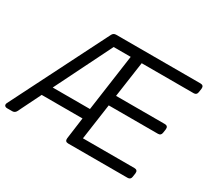

<svg xmlns="http://www.w3.org/2000/svg" viewBox="-161 -977 1310 1210"><g transform="rotate(30 494.0 -372.5)"><path d="M5 0Q-8 0 -13.5 -7.5Q-19 -15 -13 -28L340 -728Q349 -745 368 -745H981Q1007 -745 1004 -719L1000 -692Q997 -670 975 -670H597L560 -411H914Q940 -411 937 -385L933 -358Q930 -336 908 -336H550L513 -75H887Q913 -75 910 -49L906 -22Q903 0 881 0H449Q424 0 427 -26L448 -182H151L70 -18Q61 0 41 0ZM188 -257H459L517 -670H393Z"/></g></svg>

Font: Pitagon Sans Text
Style: Italic
Weight: 400
Italic angle: -8°
Designer: Travis Tran
Foundry: Pitagon
Version: Version 1.001; ttfautohint (v1.8.4.7-5d5b);gftools[0.9.26]